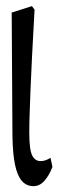

<svg xmlns="http://www.w3.org/2000/svg" viewBox="-20 -557 215 640"><path d="M91.8 63.5Q67.9 63.5 52.7 45.9Q37.6 28.3 30 -8.3Q22.5 -44.9 21.5 -102.5L19 -515.1L86.4 -536.6L95.2 -524.9Q90.3 -435.1 86.9 -370.8Q83.5 -306.6 81.8 -260.7Q80.1 -214.8 78.9 -180.4Q77.6 -146 77.6 -115.7Q77.6 -58.1 87.2 -39.1Q96.7 -20 115.2 -20Q124.5 -20 132.3 -22.9Q140.1 -25.9 148.4 -30.8L154.8 -1Q145 25.9 128.9 44.7Q112.8 63.5 91.8 63.5Z"/></svg>

Font: Scarab Serif
Style: Regular
Weight: 400
Designer: John Roberts
Foundry: Scarab
Version: 1.0